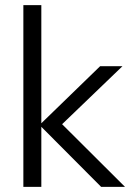

<svg xmlns="http://www.w3.org/2000/svg" viewBox="-20 -728 524 748"><path d="M374 0 134 -241 370 -470H457L200 -223L203 -263L467 0ZM71 0V-708H141V0Z"/></svg>

Font: Outfit Thin Light
Style: Regular
Weight: 300
Version: Version 1.100;gftools[0.9.27]